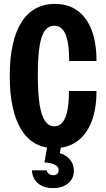

<svg xmlns="http://www.w3.org/2000/svg" viewBox="-20 -750 543 985"><path d="M259 10Q204 10 161 -14Q118 -38 89 -85Q60 -132 45 -201Q30 -270 30 -360Q30 -450 45 -519Q60 -588 89.5 -635Q119 -682 162.5 -706Q206 -730 262 -730Q330 -730 377.5 -695.5Q425 -661 450 -596Q475 -531 475 -437H335Q335 -531 316 -574.5Q297 -618 259 -618Q230 -618 211 -593.5Q192 -569 183 -513.5Q174 -458 174 -364Q174 -270 183.5 -212Q193 -154 212 -128Q231 -102 259 -102Q296 -102 315 -147Q334 -192 334 -283H475Q475 -191 449.5 -125.5Q424 -60 375.5 -25Q327 10 259 10ZM253 215Q204 215 175 190.5Q146 166 144 124H220Q221 134 230.5 141.5Q240 149 253 149Q266 149 273.5 142Q281 135 281 123Q281 106 263.5 96Q246 86 208 83L225 -12H295L287 36Q321 46 340 70Q359 94 359 126Q359 166 329.5 190.5Q300 215 253 215Z"/></svg>

Font: Instrument Sans Condensed
Style: Bold
Weight: 700
Width: 3
Designer: Rodrigo Fuenzalida
Foundry: fragTYPE
Version: Version 1.000;gftools[0.9.28]